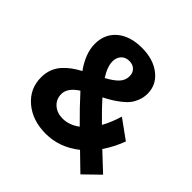

<svg xmlns="http://www.w3.org/2000/svg" viewBox="-189 -871 1066 1066"><g transform="rotate(45 344.0 -338.5)"><path d="M681.2 -57.1 590.8 30.8Q583.5 23.4 547.1 -11.5Q510.7 -46.4 493.2 -64Q402.3 7.8 294.9 7.8Q190.9 7.8 123 -49.6Q55.2 -106.9 55.2 -195.8Q55.2 -230 65.9 -258.8Q76.7 -287.6 96.7 -310.1Q116.7 -332.5 139.4 -349.4Q162.1 -366.2 192.9 -382.8Q134.8 -464.4 134.8 -538.1Q134.8 -616.2 189.2 -662.1Q243.7 -708 335.9 -708Q425.3 -708 481.7 -663.8Q538.1 -619.6 538.1 -549.8Q538.1 -521.5 528.6 -496.1Q519 -470.7 504.9 -452.4Q490.7 -434.1 467.3 -415.8Q443.8 -397.5 423.8 -385.3Q403.8 -373 375 -357.9Q410.2 -317.4 481 -248Q507.8 -294.9 526.9 -358.9L640.1 -276.9Q614.3 -208.5 577.1 -154.8Q592.3 -140.6 626.7 -108.2Q661.1 -75.7 681.2 -57.1ZM272.9 -539.1Q272.9 -497.6 308.1 -442.9Q352.1 -466.3 375.5 -490.7Q398.9 -515.1 398.9 -547.9Q398.9 -574.2 382.3 -590.6Q365.7 -606.9 337.9 -606.9Q308.1 -606.9 290.5 -587.9Q272.9 -568.8 272.9 -539.1ZM301.8 -118.2Q353 -118.2 400.9 -153.8Q325.7 -228 262.2 -297.9Q200.2 -257.8 200.2 -210Q200.2 -168.9 229 -143.6Q257.8 -118.2 301.8 -118.2Z"/></g></svg>

Font: Montserrat-Arabic
Style: Bold
Weight: 700
Designer: Mohamed Gaber
Foundry: Kief Type Foundry
Version: Version 5.008;PS 005.008;hotconv 1.0.88;makeotf.lib2.5.64775